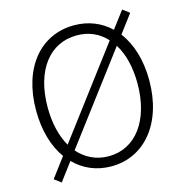

<svg xmlns="http://www.w3.org/2000/svg" viewBox="-113 -861 953 993"><g transform="rotate(-15 363.0 -364.5)"><path d="M554 -582C588 -528 607 -455 607 -367C607 -169 511 -41 367 -41C301 -41 245 -68 203 -116ZM176 -154C144 -209 126 -281 126 -367C126 -565 222 -688 367 -688C431 -688 485 -664 526 -619ZM665 -729 629 -756 561 -666C510 -715 443 -742 367 -742C189 -742 64 -598 64 -367C64 -259 91 -169 138 -104L60 0L96 27L168 -69C220 -16 288 13 367 13C543 13 670 -135 670 -367C670 -477 641 -567 592 -632Z"/></g></svg>

Font: Noto Sans CJK Light
Style: Regular
Weight: 300
Designer: Ryoko NISHIZUKA (kana & ideographs); Paul D. Hunt (Latin, Greek & Cyrillic); Wenlong ZHANG (bopomofo); Sandoll Communica
Foundry: Adobe Systems Incorporated
Version: Version 1.000;PS 1;hotconv 1.0.78;makeotf.lib2.5.61930